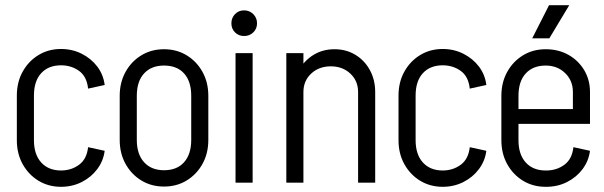

<svg xmlns="http://www.w3.org/2000/svg" viewBox="-20 -705 2332 741"><path d="M45 -163V-337H111V-163ZM45 -336Q45 -388 67.5 -428.5Q90 -469 128.5 -492.5Q167 -516 216 -516V-453Q167 -453 139 -422.5Q111 -392 111 -336ZM320 -363Q315 -410 285 -431.5Q255 -453 215 -453V-516Q259 -516 295.5 -497.5Q332 -479 355.5 -448Q379 -417 384 -377ZM45 -164H111Q111 -109 139 -78Q167 -47 216 -47V16Q167 16 128.5 -7.5Q90 -31 67.5 -71.5Q45 -112 45 -164ZM320 -137 384 -123Q379 -84 355.5 -52.5Q332 -21 295.5 -2.5Q259 16 215 16V-47Q255 -47 285 -69Q315 -91 320 -137Z M718 -164V-336H784V-164ZM442 -164V-336H508V-164ZM611 -452V-515H615V-452ZM611 15V-48H615V15ZM442 -335Q442 -387 464.5 -427.5Q487 -468 525.5 -491.5Q564 -515 613 -515V-452Q564 -452 536 -421.5Q508 -391 508 -335ZM784 -335H718Q718 -391 690.5 -421.5Q663 -452 613 -452V-515Q662 -515 700.5 -491.5Q739 -468 761.5 -427.5Q784 -387 784 -335ZM442 -165H508Q508 -110 536 -79Q564 -48 613 -48V15Q564 15 525.5 -8.5Q487 -32 464.5 -72.5Q442 -113 442 -165ZM784 -165Q784 -113 761.5 -72.5Q739 -32 700.5 -8.5Q662 15 613 15V-48Q663 -48 690.5 -79Q718 -110 718 -165Z M889 0V-500H955V0ZM922 -566Q901 -566 887 -580Q873 -594 873 -615Q873 -636 887 -650.5Q901 -665 922 -665Q943 -665 957.5 -650.5Q972 -636 972 -615Q972 -594 957.5 -580Q943 -566 922 -566Z M1085 0V-500H1151V0ZM1362 0V-350H1428V0ZM1362 -350Q1362 -393 1332 -421Q1302 -449 1257 -449L1271 -515Q1316 -515 1351.5 -493.5Q1387 -472 1407.5 -434.5Q1428 -397 1428 -350ZM1113 -350Q1113 -397 1134 -434.5Q1155 -472 1190.5 -493.5Q1226 -515 1271 -515L1257 -449Q1211 -449 1181 -421Q1151 -393 1151 -350Z M1518 -163V-337H1584V-163ZM1518 -336Q1518 -388 1540.5 -428.5Q1563 -469 1601.5 -492.5Q1640 -516 1689 -516V-453Q1640 -453 1612 -422.5Q1584 -392 1584 -336ZM1793 -363Q1788 -410 1758 -431.5Q1728 -453 1688 -453V-516Q1732 -516 1768.5 -497.5Q1805 -479 1828.5 -448Q1852 -417 1857 -377ZM1518 -164H1584Q1584 -109 1612 -78Q1640 -47 1689 -47V16Q1640 16 1601.5 -7.5Q1563 -31 1540.5 -71.5Q1518 -112 1518 -164ZM1793 -137 1857 -123Q1852 -84 1828.5 -52.5Q1805 -21 1768.5 -2.5Q1732 16 1688 16V-47Q1728 -47 1758 -69Q1788 -91 1793 -137Z M1921 -227V-284H2257V-227ZM2085 16V-47H2089V16ZM1915 -164V-335H1981V-164ZM2191 -284V-350H2257V-284ZM2257 -350H2191Q2191 -394 2161 -423Q2131 -452 2086 -452V-515Q2135 -515 2173.5 -493.5Q2212 -472 2234.5 -434.5Q2257 -397 2257 -350ZM2193 -137 2257 -123Q2252 -84 2228.5 -52.5Q2205 -21 2168.5 -2.5Q2132 16 2088 16V-47Q2128 -47 2158 -69Q2188 -91 2193 -137ZM1915 -335Q1915 -387 1937.5 -427.5Q1960 -468 1998.5 -491.5Q2037 -515 2086 -515V-452Q2037 -452 2009 -421.5Q1981 -391 1981 -335ZM1915 -164H1981Q1981 -109 2009 -78Q2037 -47 2086 -47V16Q2037 16 1998.5 -7.5Q1960 -31 1937.5 -71.5Q1915 -112 1915 -164ZM2100 -557H2034L2099 -685H2177Z"/></svg>

Font: Akshar Light
Style: Regular
Weight: 300
Designer: Tall Chai
Foundry: Tall Chai
Version: Version 1.100